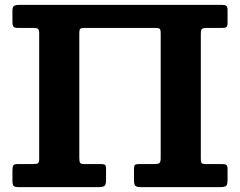

<svg xmlns="http://www.w3.org/2000/svg" viewBox="-20 -770 988 790"><path d="M641.2 -633.5V-119.5Q641.2 -103.8 636.2 -99.4Q631.2 -95 615.2 -95H550.8Q539 -95 535.1 -91.1Q531.3 -87.3 531.3 -74.8V-28.5Q531.3 -9.8 537.4 -4.9Q543.5 0 561.3 0H883.8Q904.3 0 910.3 -4.9Q916.3 -9.8 916.3 -31.3V-72.8Q916.3 -87 911.8 -91Q907.3 -95 893.8 -95H825.3Q812.8 -95 809.5 -99.4Q806.3 -103.8 806.3 -116V-630.7Q806.3 -646.2 810.6 -650.6Q815 -655 830.3 -655H894Q907.8 -655 912 -659Q916.3 -663 916.3 -675.5V-728.2Q916.3 -742.7 910.4 -746.4Q904.5 -750 891.3 -750H58.8Q44.7 -750 38 -745.9Q31.2 -741.7 31.2 -726.5V-681.5Q31.2 -664.7 35.7 -659.9Q40.2 -655 56.3 -655H118Q131.7 -655 136.5 -651.2Q141.2 -647.5 141.2 -633.7V-116Q141.2 -100.8 135.6 -97.9Q130 -95 114.7 -95H53.2Q38.2 -95 34.7 -89.4Q31.2 -83.8 31.2 -68.5V-26.8Q31.2 -8.8 36.5 -4.4Q41.7 0 58.8 0H383.8Q402.3 0 409.3 -4.6Q416.3 -9.3 416.3 -28.8V-76Q416.3 -88.8 411.8 -91.9Q407.3 -95 394.8 -95H327Q312.5 -95 309.4 -100.4Q306.3 -105.8 306.3 -119.8V-633.7Q306.3 -647.5 310 -651.2Q313.8 -655 326.8 -655H619.2Q633.5 -655 637.4 -651.2Q641.2 -647.5 641.2 -633.5Z"/></svg>

Font: Besley
Style: Regular
Weight: 400
Designer: Owen Earl
Foundry: indestructible type*
Version: Version 4.000